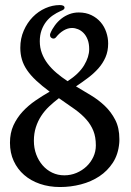

<svg xmlns="http://www.w3.org/2000/svg" viewBox="-20 -732 520 761"><path d="M452.6 -165Q448.7 -120.1 427.5 -87.4Q406.2 -54.7 373.8 -33.2Q341.3 -11.7 300.8 -1.2Q260.3 9.3 218.3 9.3Q174.8 9.3 138.4 -3.2Q102.1 -15.6 75.7 -38.6Q49.3 -61.5 34.4 -93.8Q19.5 -126 19.5 -166Q19.5 -205.1 33.4 -235.4Q47.4 -265.6 69.8 -289.8Q92.3 -314 120.4 -333.3Q148.4 -352.5 176.8 -368.7Q145.5 -392.1 123.3 -412.8Q101.1 -433.6 87.2 -454.1Q73.2 -474.6 66.9 -496.1Q60.5 -517.6 60.5 -542.5Q60.5 -579.6 74.2 -610.8Q87.9 -642.1 109.9 -664.6Q131.8 -687 159.9 -699.5Q188 -711.9 216.8 -711.9Q235.8 -711.9 235.8 -701.2Q235.8 -697.8 232.7 -694.8Q229.5 -691.9 219.7 -688Q204.1 -681.2 189.2 -670.9Q174.3 -660.6 162.8 -645.8Q151.4 -630.9 144.5 -611.6Q137.7 -592.3 137.7 -568.4Q137.7 -543 146 -521Q154.3 -499 168.9 -479.7Q183.6 -460.4 203.9 -443.1Q224.1 -425.8 248 -410.2Q293.5 -439.9 313.5 -473.4Q333.5 -506.8 333.5 -537.1Q333.5 -559.1 327.4 -575Q321.3 -590.8 311.3 -601.1Q301.3 -611.3 289.3 -616.2Q277.3 -621.1 265.6 -621.1Q248.5 -621.1 231.9 -611.1Q215.3 -601.1 202.6 -585Q198.2 -579.1 191.9 -579.1Q186.5 -579.1 182.4 -583Q178.2 -586.9 178.2 -593.3Q178.2 -596.2 179.7 -600.1Q186.5 -616.7 197.8 -631.8Q209 -647 223.4 -658.2Q237.8 -669.4 255.1 -676Q272.5 -682.6 292 -682.6Q320.3 -682.6 342 -672.1Q363.8 -661.6 378.7 -644.3Q393.6 -627 401.1 -604.7Q408.7 -582.5 408.7 -559.6Q408.7 -529.3 398.2 -505.1Q387.7 -481 369.9 -460.9Q352.1 -440.9 329.1 -423.6Q306.2 -406.2 281.2 -389.6Q309.1 -373 339.6 -354.7Q370.1 -336.4 395.3 -312.5Q420.4 -288.6 436.8 -256.8Q453.1 -225.1 453.1 -181.2Q453.1 -177.2 453.1 -173.1Q453.1 -168.9 452.6 -165ZM213.4 -342.8Q192.9 -327.1 174.8 -310.1Q156.7 -293 143.3 -272.5Q129.9 -252 122.1 -227.5Q114.3 -203.1 114.3 -173.8Q114.3 -145 123.5 -120.1Q132.8 -95.2 148.9 -76.7Q165 -58.1 187 -47.6Q209 -37.1 234.9 -37.1Q260.3 -37.1 283 -46.6Q305.7 -56.2 322.8 -72.3Q339.8 -88.4 349.9 -109.9Q359.9 -131.3 359.9 -155.8Q359.9 -189 350.1 -213.4Q340.3 -237.8 322 -258.5Q303.7 -279.3 276.9 -298.6Q250 -317.9 215.8 -341.3Z"/></svg>

Font: Engagement
Style: Regular
Weight: 400
Designer: Astigmatic (AOETI)
Foundry: Astigmatic (AOETI)
Version: Version 1.000